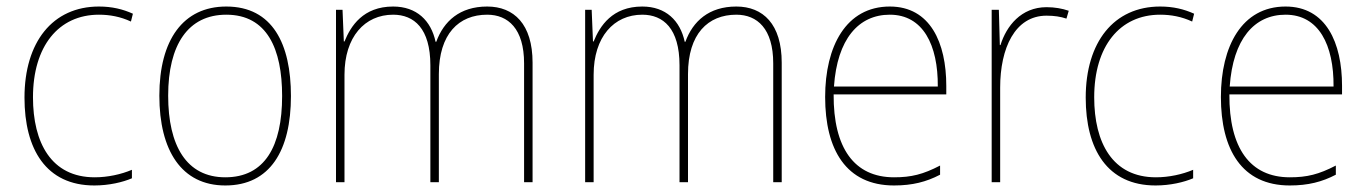

<svg xmlns="http://www.w3.org/2000/svg" viewBox="-20 -558 4185 588"><path d="M269 10C314 10 356 0 384 -12V-38C351 -24 310 -15 270 -15C137 -15 81 -121 81 -260C81 -416 159 -513 283 -513C316 -513 349 -507 381 -492L387 -516C356 -530 323 -538 283 -538C141 -538 55 -429 55 -259C55 -101 121 10 269 10Z M871 -264C871 -423 815 -538 673 -538C541 -538 468 -436 468 -265C468 -97 536 10 670 10C807 10 871 -97 871 -264ZM495 -265C495 -421 556 -513 673 -513C798 -513 844 -408 844 -264C844 -110 791 -15 670 -15C551 -15 495 -112 495 -265Z M1472 -538C1388 -538 1339 -493 1316 -430H1314C1300 -495 1256 -538 1184 -538C1092 -538 1054 -478 1035 -431H1033L1029 -528H1009V0H1035V-329C1035 -445 1097 -513 1184 -513C1248 -513 1298 -471 1298 -358V0H1324V-331C1324 -454 1385 -513 1472 -513C1536 -513 1585 -470 1585 -364V0H1611V-366C1611 -484 1554 -538 1472 -538Z M2235 -538C2151 -538 2102 -493 2079 -430H2077C2063 -495 2019 -538 1947 -538C1855 -538 1817 -478 1798 -431H1796L1792 -528H1772V0H1798V-329C1798 -445 1860 -513 1947 -513C2011 -513 2061 -471 2061 -358V0H2087V-331C2087 -454 2148 -513 2235 -513C2299 -513 2348 -470 2348 -364V0H2374V-366C2374 -484 2317 -538 2235 -538Z M2705 -538C2571 -538 2507 -416 2507 -261C2507 -100 2571 10 2718 10C2774 10 2817 -1 2859 -23V-51C2807 -24 2771 -15 2718 -15C2596 -15 2532 -105 2533 -269H2878V-295C2878 -427 2829 -538 2705 -538ZM2705 -513C2807 -513 2853 -420 2852 -293H2534C2544 -438 2609 -513 2705 -513Z M3185 -536C3107 -536 3062 -478 3044 -420H3042L3039 -528H3017V0H3043V-290C3043 -410 3088 -510 3185 -510C3209 -510 3228 -507 3246 -501L3253 -525C3233 -532 3210 -536 3185 -536Z M3519 10C3564 10 3606 0 3634 -12V-38C3601 -24 3560 -15 3520 -15C3387 -15 3331 -121 3331 -260C3331 -416 3409 -513 3533 -513C3566 -513 3599 -507 3631 -492L3637 -516C3606 -530 3573 -538 3533 -538C3391 -538 3305 -429 3305 -259C3305 -101 3371 10 3519 10Z M3917 -538C3783 -538 3719 -416 3719 -261C3719 -100 3783 10 3930 10C3986 10 4029 -1 4071 -23V-51C4019 -24 3983 -15 3930 -15C3808 -15 3744 -105 3745 -269H4090V-295C4090 -427 4041 -538 3917 -538ZM3917 -513C4019 -513 4065 -420 4064 -293H3746C3756 -438 3821 -513 3917 -513Z"/></svg>

Font: Noto Sans Arabic UI SmCn Th
Style: Regular
Weight: 100
Width: 4
Designer: Monotype Design Team, Nadine Chahine and Nizar Qandah
Foundry: Monotype Imaging Inc.
Version: Version 2.010